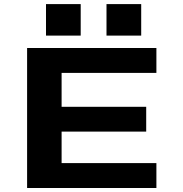

<svg xmlns="http://www.w3.org/2000/svg" viewBox="-20 -940 915 960"><path d="M115.5 0V-700H762V-575.5H288V-406H711V-282H288V-124.5H762V0ZM210 -919.5H383.5V-762H210ZM512.5 -919.5H686V-762H512.5Z"/></svg>

Font: Trispace SemiExpanded
Style: Bold
Weight: 700
Width: 6
Designer: Tyler Finck
Foundry: Etcetera Type Company
Version: Version 1.210; ttfautohint (v1.8.3)